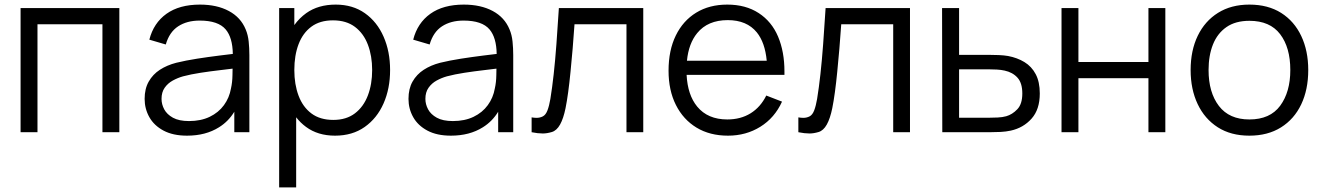

<svg xmlns="http://www.w3.org/2000/svg" viewBox="-20 -575 5750 835"><path d="M69.5 0V-540H499V0H425.5V-469.5H143V0Z M793.5 15Q732.5 15 691.2 -7Q650 -29 629.5 -65.5Q609 -102 609 -145Q609 -189 626.8 -220.2Q644.5 -251.5 675.2 -271.5Q706 -291.5 746.5 -302Q787.5 -312 837.2 -319.8Q887 -327.5 935 -333.5Q966 -337 992.5 -340.5Q991.5 -411.5 961.5 -447Q929 -485.5 848.5 -485.5Q793 -485.5 754.8 -460.5Q716.5 -435.5 701 -381.5L629.5 -402.5Q648 -475 704 -515Q760 -555 849.5 -555Q923.5 -555 975.2 -527.2Q1027 -499.5 1048.5 -447Q1058.5 -423.5 1061.5 -394.5Q1064.5 -365.5 1064.5 -335.5V0H999V-89Q973.5 -47 932.5 -21.5Q874.5 15 793.5 15ZM802 -48.5Q853.5 -48.5 892 -67Q930.5 -85.5 954 -117.8Q977.5 -150 984.5 -190.5Q990.5 -216.5 991 -248Q991.5 -264.5 991.5 -276.5Q966 -273 938 -270Q894.5 -265 852.2 -258.5Q810 -252 776 -243Q753 -236.5 731.5 -224.8Q710 -213 696.2 -193.5Q682.5 -174 682.5 -145Q682.5 -121.5 694.2 -99.5Q706 -77.5 732.2 -63Q758.5 -48.5 802 -48.5Z M1437 15Q1362.5 15 1311 -23Q1286.5 -41 1268 -65V240H1194V-540H1260V-466Q1282 -496.5 1312 -518Q1364 -555 1440 -555Q1514 -555 1567 -517.5Q1620 -480 1648.2 -415.5Q1676.5 -351 1676.5 -270.5Q1676.5 -189.5 1648 -125Q1619.5 -60.5 1566 -22.8Q1512.5 15 1437 15ZM1429.5 -53.5Q1486 -53.5 1523.5 -82Q1561 -110.5 1579.8 -159.8Q1598.5 -209 1598.5 -270.5Q1598.5 -331.5 1580 -380.5Q1561.5 -429.5 1523.8 -458Q1486 -486.5 1428 -486.5Q1371.5 -486.5 1334.2 -459Q1297 -431.5 1278.5 -382.8Q1260 -334 1260 -270.5Q1260 -208 1278.5 -158.8Q1297 -109.5 1334.5 -81.5Q1372 -53.5 1429.5 -53.5Z M1941 15Q1880 15 1838.8 -7Q1797.5 -29 1777 -65.5Q1756.5 -102 1756.5 -145Q1756.5 -189 1774.2 -220.2Q1792 -251.5 1822.8 -271.5Q1853.5 -291.5 1894 -302Q1935 -312 1984.8 -319.8Q2034.5 -327.5 2082.5 -333.5Q2113.5 -337 2140 -340.5Q2139 -411.5 2109 -447Q2076.5 -485.5 1996 -485.5Q1940.5 -485.5 1902.2 -460.5Q1864 -435.5 1848.5 -381.5L1777 -402.5Q1795.5 -475 1851.5 -515Q1907.5 -555 1997 -555Q2071 -555 2122.8 -527.2Q2174.5 -499.5 2196 -447Q2206 -423.5 2209 -394.5Q2212 -365.5 2212 -335.5V0H2146.5V-89Q2121 -47 2080 -21.5Q2022 15 1941 15ZM1949.5 -48.5Q2001 -48.5 2039.5 -67Q2078 -85.5 2101.5 -117.8Q2125 -150 2132 -190.5Q2138 -216.5 2138.5 -248Q2139 -264.5 2139 -276.5Q2113.5 -273 2085.5 -270Q2042 -265 1999.8 -258.5Q1957.5 -252 1923.5 -243Q1900.5 -236.5 1879 -224.8Q1857.5 -213 1843.8 -193.5Q1830 -174 1830 -145Q1830 -121.5 1841.8 -99.5Q1853.5 -77.5 1879.8 -63Q1906 -48.5 1949.5 -48.5Z M2292 0V-64.5Q2304 -62.5 2313.5 -62.5Q2328.5 -62.5 2341 -69Q2353.5 -75.5 2361 -95.2Q2368.5 -115 2373.5 -144.5Q2381.5 -193.5 2388 -252.5Q2394.5 -311.5 2399.8 -382.8Q2405 -454 2410.5 -540H2777.5V0H2704.5V-469.5H2478.5Q2475 -416.5 2470.5 -364Q2466 -311.5 2461.2 -263.2Q2456.5 -215 2451 -174.5Q2445.5 -134 2439.5 -104.5Q2430.5 -60 2415.8 -33.5Q2401 -7 2379.8 -0.8Q2358.5 5.5 2340.5 5.5Q2319.5 5.5 2292 0Z M3146 15Q3067 15 3009.2 -20Q2951.5 -55 2919.5 -118.5Q2887.5 -182 2887.5 -267.5Q2887.5 -356 2919 -420.5Q2950.5 -485 3007.8 -520Q3065 -555 3143 -555Q3223 -555 3279.5 -518.2Q3336 -481.5 3363.8 -415.8Q3391.5 -350 3391.5 -264.5Q3391.5 -257 3391.5 -249.5H2966Q2970.5 -162 3012 -111.5Q3058 -55.5 3143 -55.5Q3201 -55.5 3244.2 -82.2Q3287.5 -109 3312.5 -159.5L3381 -133Q3349 -62.5 3286.8 -23.8Q3224.5 15 3146 15ZM3314.5 -311Q3307 -390 3271.5 -434Q3228 -487.5 3145 -487.5Q3058 -487.5 3012 -431Q2975 -386 2967.5 -311Z M3452 0V-64.5Q3464 -62.5 3473.5 -62.5Q3488.5 -62.5 3501 -69Q3513.5 -75.5 3521 -95.2Q3528.5 -115 3533.5 -144.5Q3541.5 -193.5 3548 -252.5Q3554.5 -311.5 3559.8 -382.8Q3565 -454 3570.5 -540H3937.5V0H3864.5V-469.5H3638.5Q3635 -416.5 3630.5 -364Q3626 -311.5 3621.2 -263.2Q3616.5 -215 3611 -174.5Q3605.5 -134 3599.5 -104.5Q3590.5 -60 3575.8 -33.5Q3561 -7 3539.8 -0.8Q3518.5 5.5 3500.5 5.5Q3479.5 5.5 3452 0Z M4078 0 4077 -540H4151V-336.5H4277.5Q4301 -336.5 4323.8 -335.5Q4346.5 -334.5 4364 -331.5Q4404 -324 4435.2 -305Q4466.5 -286 4484.2 -252.5Q4502 -219 4502 -168.5Q4502 -99 4466.2 -59Q4430.5 -19 4376 -7Q4355.5 -2.5 4331.5 -1.2Q4307.5 0 4284 0ZM4151 -63H4281Q4298 -63 4319 -64Q4340 -65 4356 -69.5Q4382.5 -77 4404.2 -99.8Q4426 -122.5 4426 -168.5Q4426 -214 4405 -237.2Q4384 -260.5 4349 -268Q4333.5 -271.5 4315.5 -272.5Q4297.5 -273.5 4281 -273.5H4151Z M4596.5 0V-540H4670V-305.5H4974.5V-540H5048V0H4974.5V-235H4670V0Z M5413.5 15Q5333 15 5276 -21.5Q5219 -58 5188.5 -122.5Q5158 -187 5158 -270.5Q5158 -355.5 5189 -419.5Q5220 -483.5 5277.2 -519.2Q5334.5 -555 5413.5 -555Q5494.5 -555 5551.8 -518.8Q5609 -482.5 5639.2 -418.2Q5669.5 -354 5669.5 -270.5Q5669.5 -185.5 5639 -121.2Q5608.5 -57 5551 -21Q5493.5 15 5413.5 15ZM5413.5 -55.5Q5503.5 -55.5 5547.5 -115.2Q5591.5 -175 5591.5 -270.5Q5591.5 -368.5 5547.2 -426.5Q5503 -484.5 5413.5 -484.5Q5353 -484.5 5313.8 -457.2Q5274.5 -430 5255.2 -381.8Q5236 -333.5 5236 -270.5Q5236 -173 5281 -114.2Q5326 -55.5 5413.5 -55.5Z"/></svg>

Font: Cns Manrope
Style: Regular
Weight: 400
Designer: Mikhail Sharanda
Foundry: Mikhail Sharanda
Version: Version 4.504